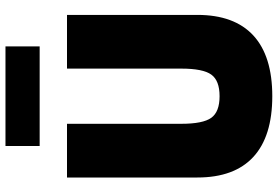

<svg xmlns="http://www.w3.org/2000/svg" viewBox="-180 -840 1034 715"><g transform="rotate(-90 337.5 -482.0)"><path d="M34.5 -750H234.5V-324.5Q234.5 -243.6 256.8 -212.7Q279.1 -181.8 337.3 -181.8Q395.5 -181.8 417.7 -212.7Q440 -243.6 440 -324.5V-750H640V-264.5Q640 -126.8 563.4 -56.1Q486.8 14.5 337.3 14.5Q187.7 14.5 111.1 -56.1Q34.5 -126.8 34.5 -264.5ZM151.8 -979.1H522.7V-851.8H151.8Z"/></g></svg>

Font: Spartan MB Black
Style: Regular
Weight: 900
Designer: Matt Bailey, Mirko Velimirovic
Foundry: Matt Bailey
Version: Version 1.005